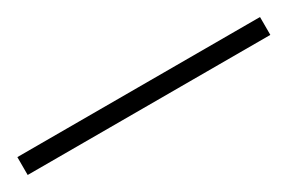

<svg xmlns="http://www.w3.org/2000/svg" viewBox="-8 -113 459 307"><g transform="rotate(-30 222.0 40.5)"><path d="M-2 57V24H446V57Z"/></g></svg>

Font: Noto Sans Malayalam UI ExtraLight
Style: Regular
Weight: 200
Designer: Jelle Bosma - Monotype Design Team
Foundry: Monotype Imaging Inc.
Version: Version 2.104; ttfautohint (v1.8.4.7-5d5b)